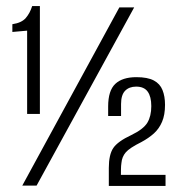

<svg xmlns="http://www.w3.org/2000/svg" viewBox="-20 -611 593 632"><path d="M69.3 -236V-510.1L20.7 -505.8V-531.3Q51.3 -535.9 65 -551.9Q78.7 -567.9 85.9 -591H111.3V-236ZM53.3 0 372.9 -586.7H421.7L100.4 0ZM338.2 1.1V-58.2Q338.2 -102 352.9 -123.8Q367.6 -145.6 412.6 -166.6Q452.1 -185.7 465.1 -207.2Q478 -228.7 478 -261.8Q478 -292.8 466.2 -309.3Q454.3 -325.9 428.1 -325.9Q405.3 -325.9 391.9 -312.3Q378.5 -298.6 378.5 -268.5V-229.1H336V-260.5Q336 -312.8 359.5 -334.9Q383 -357 429 -357Q465.9 -357 486.3 -346.1Q506.7 -335.3 514.9 -314.6Q523.2 -294 523.2 -266Q523.2 -232.8 513.5 -210.2Q503.9 -187.5 486.7 -171.9Q469.4 -156.3 445.2 -143.3Q406.3 -124 393.9 -109.4Q381.5 -94.9 379.7 -74.6Q378.3 -64.7 378.2 -54.5Q378 -44.3 378 -35.3H524.9V1.1Z"/></svg>

Font: Alumni Sans SC Thin
Style: Regular
Weight: 100
Designer: Robert E. Leuschke
Foundry: Robert E. Leuschke
Version: Version 1.018